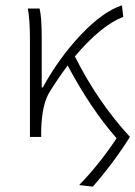

<svg xmlns="http://www.w3.org/2000/svg" viewBox="-20 -512 506 718"><path d="M327 186 276 180Q352 102 416 5Q320 -104 233 -267Q199 -222 168 -172Q136 -124 134 -23V0H92V-358Q92 -442 84 -480H128Q136 -449 136 -372V-185H140Q201 -296 283 -382.5Q365 -469 436 -492L441 -449Q358 -417 260 -301Q346 -130 466 0Q404 98 327 186Z"/></svg>

Font: Toshiba Sans Light
Style: Regular
Weight: 300
Designer: Paul D. Hunt
Foundry: Toshiba Corporation
Version: Version 2.020;PS 2.0;hotconv 1.0.86;makeotf.lib2.5.63406